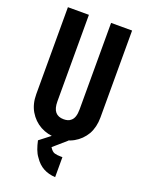

<svg xmlns="http://www.w3.org/2000/svg" viewBox="-166 -767 792 1057"><g transform="rotate(20 230.0 -238.5)"><path d="M42 -180.7V-690.4H165V-183.6Q165 -141.6 181.6 -122.1Q198.2 -102.5 230.5 -102.5Q257.8 -102.5 271.5 -115.2Q294.9 -132.8 294.9 -183.6V-690.4H418V-180.7Q418 -125 394.5 -82Q369.1 -39.1 327.1 -15.6Q285.2 7.8 231 7.8Q176.8 7.8 133.8 -15.6Q91.8 -39.1 66.4 -82Q42 -124 42 -180.7ZM229.5 -16.6H295.9V-1L220.7 64.5Q234.4 86.9 249.5 91.3Q264.6 95.7 285.2 95.7Q292 95.7 295.9 95.7V212.9Q256.8 210.9 226.1 194.3Q195.3 177.7 172.9 143.6Q160.2 127 151.9 104.5Q143.6 82 137.7 54.7Z"/></g></svg>

Font: Dinish Condensed
Style: Bold
Weight: 700
Width: 3
Designer: Bert Driehuis
Foundry: Playbeing
Version: Version 3.006; git-39231f3c-release